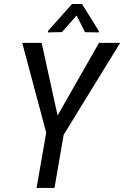

<svg xmlns="http://www.w3.org/2000/svg" viewBox="-20 -921 609 941"><path d="M184.1 -710.9 262.2 -355 465.3 -710.9H568.8L292 -260.3L247.1 0H159.2L206.5 -271L88.9 -710.9ZM381.8 -901.4 464.4 -769V-762.2L396.5 -763.2L355.5 -845.2L283.7 -763.7L215.3 -762.2V-769.5L333 -901.4Z"/></svg>

Font: Roboto Condensed
Style: Italic
Weight: 400
Italic angle: -12°
Designer: Christian Robertson
Foundry: Google
Version: Version 3.0